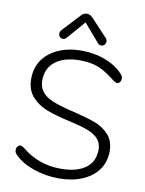

<svg xmlns="http://www.w3.org/2000/svg" viewBox="-99 -989 805 1066"><g transform="rotate(10 303.5 -456.0)"><path d="M88.9 -125Q183.1 -46.9 308.1 -46.9Q398.9 -46.9 448.5 -83.5Q498 -120.1 498 -188.5Q498 -256.8 413.1 -287.1Q376 -300.8 304 -316.9Q231.9 -333 181.4 -352.1Q130.9 -371.1 95.9 -409.7Q61 -448.2 61 -510.3Q61 -572.3 92.5 -617.7Q124 -663.1 180.9 -688Q237.8 -712.9 309.3 -712.9Q380.9 -712.9 441.9 -690.4Q502.9 -668 543 -626Q556.2 -612.8 556.2 -599.4Q556.2 -585.9 549.6 -577.9Q543 -569.8 534.2 -569.8Q525.4 -569.8 512.2 -580.1Q458 -624 414.6 -641.1Q371.1 -658.2 312 -658.2Q223.1 -658.2 173.1 -620.1Q123 -582 123 -511.2Q123 -440.4 202.1 -407.2Q237.3 -392.6 293.9 -377.9L319.8 -372.1Q400.9 -352.1 448 -335Q495.1 -317.9 527.6 -282.5Q560.1 -247.1 560.1 -188.5Q560.1 -129.9 528.6 -85.4Q497.1 -41 439.5 -16.6Q381.8 7.8 307.9 7.8Q233.9 7.8 165.5 -15.6Q97.2 -39.1 58.1 -79.1Q44.9 -90.3 44.9 -104.7Q44.9 -119.1 51.5 -127Q58.1 -134.8 66.9 -134.8Q75.7 -134.8 88.9 -125ZM180.2 -806.2 272 -904.8Q286.1 -919.9 303.7 -919.9Q321.3 -919.9 335.9 -904.8L428.2 -806.2Q437 -797.4 437 -786.4Q437 -775.4 429.4 -767.6Q421.9 -759.8 410.9 -759.8Q399.9 -759.8 392.1 -769L304.2 -871.1L215.8 -769Q207 -758.8 196.5 -758.8Q186 -758.8 178.5 -766.4Q170.9 -773.9 170.9 -784.9Q170.9 -795.9 180.2 -806.2Z"/></g></svg>

Font: Nunito-Light
Style: Regular
Weight: 300
Designer: Vernon Adams
Foundry: newtypography
Version: Version 3.000